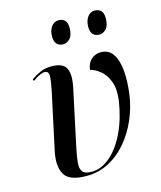

<svg xmlns="http://www.w3.org/2000/svg" viewBox="-113 -826 769 918"><g transform="rotate(-15 271.5 -367.0)"><path d="M202 10Q117 10 93.5 -30.5Q70 -71 84 -141L145 -425Q156 -479 155.5 -500Q155 -521 135 -522Q126 -522 111 -515.5Q96 -509 76 -494L72 -503Q93 -518 118 -529Q143 -540 173 -540Q230 -540 246 -509Q262 -478 248 -412L191 -145Q180 -95 177 -64Q174 -33 185.5 -18Q197 -3 230 -3Q279 -3 323 -41Q367 -79 398.5 -145.5Q430 -212 443 -297Q451 -355 436.5 -392.5Q422 -430 397 -450Q372 -470 348 -476Q352 -509 372 -526.5Q392 -544 419 -544Q459 -544 479.5 -512Q500 -480 504 -426.5Q508 -373 499 -309Q490 -248 465 -191Q440 -134 401.5 -88.5Q363 -43 312.5 -16.5Q262 10 202 10ZM436 -627Q416 -627 404.5 -639Q393 -651 393 -677Q393 -705 406.5 -724.5Q420 -744 443 -744Q462 -744 473.5 -732.5Q485 -721 485 -695Q485 -660 470 -643.5Q455 -627 436 -627ZM257 -627Q237 -627 225.5 -639Q214 -651 214 -677Q214 -705 227.5 -724.5Q241 -744 264 -744Q283 -744 294.5 -732.5Q306 -721 306 -696Q306 -660 291 -643.5Q276 -627 257 -627Z"/></g></svg>

Font: Noto Serif Display SemiCondensed Medium
Style: Italic
Weight: 500
Width: 4
Italic angle: -12°
Designer: Monotype Design Team
Foundry: Monotype Imaging Inc.
Version: Version 2.009